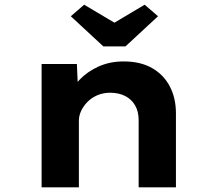

<svg xmlns="http://www.w3.org/2000/svg" viewBox="-20 -806 929 826"><path d="M159 0V-530.7H310.8L316.5 -396.7L275.7 -387.1Q289.2 -428.2 322.3 -463Q355.4 -497.9 403.9 -519.8Q452.4 -541.7 511.9 -541.7Q584.2 -541.7 634.2 -513.2Q684.2 -484.6 710.5 -434.3Q736.9 -384 736.9 -318V0H576.5V-289.1Q576.5 -326.1 561.3 -352.4Q546.1 -378.7 519.2 -392.6Q492.3 -406.6 455.2 -407.1Q424.1 -407.1 398.8 -396.2Q373.4 -385.3 356 -367.3Q338.5 -349.3 328.9 -328.5Q319.4 -307.7 319.4 -287.4V0H239.7Q203.3 0 183.1 0Q163 0 159 0ZM424.6 -606.4 284.6 -736.1 342.1 -785.7 487.2 -699.5H457.2L602.3 -785.7L659.8 -736.1L519.8 -606.4Z"/></svg>

Font: Lexend Mega
Style: Regular
Weight: 400
Designer: Bonnie Shaver-Troup, Thomas Jockin
Foundry: Lexend
Version: Version 1.007